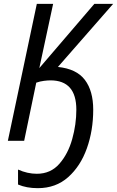

<svg xmlns="http://www.w3.org/2000/svg" viewBox="-20 -734 610 1001"><path d="M177 247Q271 247 335.5 189.5Q400 132 433 39Q466 -54 466 -162Q466 -260 422.5 -317.5Q379 -375 282 -385L570 -714H472L185 -379L257 -714H172L21 0H106L169 -303Q189 -310 209 -312.5Q229 -315 243 -315Q378 -315 378 -162Q378 -86 356.5 -9Q335 68 289.5 120Q244 172 172 172Q123 172 74 150V228Q118 247 177 247Z"/></svg>

Font: Noto Sans UI SemiCondensed
Style: Italic
Weight: 400
Width: 4
Italic angle: -12°
Designer: Monotype Design Team
Foundry: Monotype Imaging Inc.
Version: Version 1.901